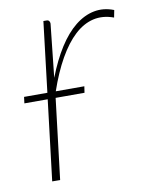

<svg xmlns="http://www.w3.org/2000/svg" viewBox="-64 -547 463 596"><g transform="rotate(-10 167.5 -249.5)"><path d="M115 -315.5Q135.5 -368.5 160.2 -407.2Q185 -446 213.2 -468.5Q241.5 -491 272.2 -497Q303 -503 335 -490.5L330.5 -467.5Q296.5 -480 265.5 -472.8Q234.5 -465.5 207.2 -440.2Q180 -415 156 -372.8Q132 -330.5 112.5 -273.5H202.5L199.5 -253.5H108.5L78 0H53L83.5 -253.5H10L12.5 -273.5H86L112.5 -495H122.5Q128 -495 130.5 -491.5Q133 -488 133 -483.5Z"/></g></svg>

Font: Lato ExtraLight
Style: Italic
Weight: 275
Italic angle: -7°
Designer: Lukasz Dziedzic with Adam Twardoch and Botio Nikoltchev
Foundry: tyPoland Lukasz Dziedzic
Version: Version 2.015; 2015-08-06; http://www.latofonts.com/